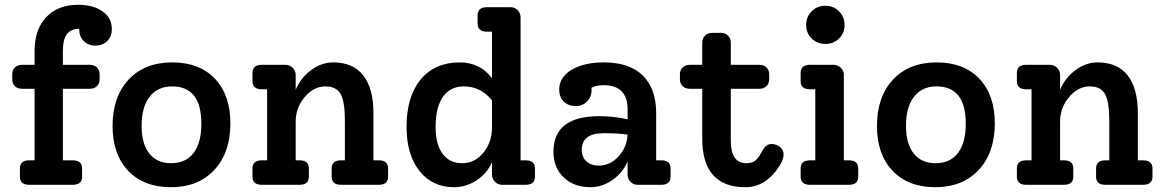

<svg xmlns="http://www.w3.org/2000/svg" viewBox="-20 -770 4850 800"><path d="M377 -580Q348 -580 329 -599Q310 -618 310 -647V-650Q274 -649 258 -627Q242 -605 242 -555V-500H353Q373 -500 384 -489Q395 -478 395 -460V-440Q395 -422 384 -411Q373 -400 353 -400H242V-102H283Q322 -102 322 -68V-34Q322 0 283 0H102Q63 0 63 -34V-68Q63 -102 102 -102H124V-400H73Q53 -400 42 -411Q31 -422 31 -440V-460Q31 -478 42 -489Q53 -500 73 -500H124V-558Q124 -647 172.5 -698.5Q221 -750 305 -750Q369 -750 407.5 -722.5Q446 -695 446 -649Q446 -618 427 -599Q408 -580 377 -580Z M692 10Q579 10 514 -58.5Q449 -127 449 -245Q449 -367 516 -438.5Q583 -510 698 -510Q811 -510 875.5 -442Q940 -374 940 -256Q940 -134 873 -62Q806 10 692 10ZM693 -90Q754 -90 786.5 -132.5Q819 -175 819 -255Q819 -410 697 -410Q637 -410 603.5 -367Q570 -324 570 -246Q570 -171 602 -130.5Q634 -90 693 -90Z M1558 -102Q1597 -102 1597 -68V-34Q1597 0 1558 0H1401Q1362 0 1362 -34V-68Q1362 -102 1401 -102H1417V-268Q1417 -347 1399 -378.5Q1381 -410 1336 -410Q1287 -410 1249.5 -365.5Q1212 -321 1212 -263V-102H1228Q1267 -102 1267 -68V-34Q1267 0 1228 0H1071Q1032 0 1032 -34V-68Q1032 -102 1071 -102H1093V-398H1071Q1032 -398 1032 -432V-466Q1032 -500 1071 -500H1169Q1187 -500 1199.5 -487.5Q1212 -475 1212 -458V-396Q1233 -446 1276.5 -478Q1320 -510 1368 -510Q1451 -510 1493.5 -456Q1536 -402 1536 -298V-102Z M2170 -102Q2209 -102 2209 -68V-34Q2209 0 2170 0H2072Q2055 0 2042.5 -12.5Q2030 -25 2030 -42V-95Q2011 -49 1967 -19.5Q1923 10 1872 10Q1781 10 1727.5 -58Q1674 -126 1674 -241Q1674 -368 1733 -439Q1792 -510 1896 -510Q1980 -510 2030 -444V-638H2009Q1970 -638 1970 -672V-706Q1970 -740 2009 -740H2107Q2125 -740 2137 -727.5Q2149 -715 2149 -698V-102ZM1906 -90Q1958 -90 1994 -133.5Q2030 -177 2030 -240V-352Q1983 -410 1913 -410Q1856 -410 1825.5 -366.5Q1795 -323 1795 -241Q1795 -169 1824 -129.5Q1853 -90 1906 -90Z M2735 -102Q2774 -102 2774 -68V-34Q2774 0 2735 0H2637Q2619 0 2607 -12.5Q2595 -25 2595 -42V-98Q2576 -51 2532.5 -20.5Q2489 10 2441 10Q2371 10 2328.5 -31Q2286 -72 2286 -138Q2286 -286 2478 -286Q2536 -286 2595 -273V-314Q2595 -415 2495 -415Q2463 -415 2444 -404Q2445 -401 2445 -395Q2445 -366 2426 -347Q2407 -328 2379 -328Q2348 -328 2329 -347Q2310 -366 2310 -397Q2310 -448 2361.5 -479Q2413 -510 2496 -510Q2603 -510 2658.5 -455Q2714 -400 2714 -300V-102ZM2475 -80Q2522 -80 2557 -118Q2592 -156 2595 -209Q2556 -215 2495 -215Q2404 -215 2404 -145Q2404 -115 2423.5 -97.5Q2443 -80 2475 -80Z M3245 -127Q3245 -107 3231 -84Q3174 10 3086 10Q2906 10 2906 -193V-400H2855Q2836 -400 2824.5 -411Q2813 -422 2813 -440V-460Q2813 -478 2824.5 -489Q2836 -500 2855 -500H2906V-591Q2906 -610 2917.5 -621.5Q2929 -633 2947 -633H2984Q3002 -633 3013.5 -621.5Q3025 -610 3025 -591V-500H3143Q3162 -500 3173.5 -489Q3185 -478 3185 -460V-440Q3185 -422 3173.5 -411Q3162 -400 3143 -400H3025V-183Q3025 -90 3090 -90Q3115 -90 3129 -102.5Q3143 -115 3158 -145Q3173 -170 3194 -170Q3215 -170 3230 -157.5Q3245 -145 3245 -127Z M3476 -609.5Q3453 -587 3419 -587Q3385 -587 3362 -609.5Q3339 -632 3339 -666Q3339 -700 3362 -723Q3385 -746 3419 -746Q3453 -746 3476 -723Q3499 -700 3499 -666Q3499 -632 3476 -609.5ZM3355 0Q3316 0 3316 -34V-68Q3316 -102 3355 -102H3377V-398H3355Q3316 -398 3316 -432V-466Q3316 -500 3355 -500H3453Q3471 -500 3483.5 -487.5Q3496 -475 3496 -458V-102H3517Q3556 -102 3556 -68V-34Q3556 0 3517 0Z M3877 10Q3764 10 3699 -58.5Q3634 -127 3634 -245Q3634 -367 3701 -438.5Q3768 -510 3883 -510Q3996 -510 4060.5 -442Q4125 -374 4125 -256Q4125 -134 4058 -62Q3991 10 3877 10ZM3878 -90Q3939 -90 3971.5 -132.5Q4004 -175 4004 -255Q4004 -410 3882 -410Q3822 -410 3788.5 -367Q3755 -324 3755 -246Q3755 -171 3787 -130.5Q3819 -90 3878 -90Z M4743 -102Q4782 -102 4782 -68V-34Q4782 0 4743 0H4586Q4547 0 4547 -34V-68Q4547 -102 4586 -102H4602V-268Q4602 -347 4584 -378.5Q4566 -410 4521 -410Q4472 -410 4434.5 -365.5Q4397 -321 4397 -263V-102H4413Q4452 -102 4452 -68V-34Q4452 0 4413 0H4256Q4217 0 4217 -34V-68Q4217 -102 4256 -102H4278V-398H4256Q4217 -398 4217 -432V-466Q4217 -500 4256 -500H4354Q4372 -500 4384.5 -487.5Q4397 -475 4397 -458V-396Q4418 -446 4461.5 -478Q4505 -510 4553 -510Q4636 -510 4678.5 -456Q4721 -402 4721 -298V-102Z"/></svg>

Font: Solway Medium
Style: Regular
Weight: 500
Designer: Mariya V. Pigoulevskaya
Foundry: The Northern Block Ltd.
Version: Version 1.000;hotconv 1.0.109;makeotfexe 2.5.65596